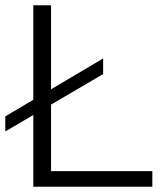

<svg xmlns="http://www.w3.org/2000/svg" viewBox="-20 -706 620 726"><path d="M106 0V-686H173V-59H556V0ZM0 -209V-266L370 -485V-426Z"/></svg>

Font: Archivo SemiExpanded ExtraLight
Style: Regular
Weight: 250
Width: 6
Designer: Hector Gatti
Foundry: Omnibus-Type
Version: Version 2.001